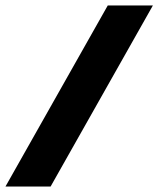

<svg xmlns="http://www.w3.org/2000/svg" viewBox="-45 -682 579 702"><path d="M-25 0 349 -662H514L140 0Z"/></svg>

Font: Kanit SemiBold
Style: Italic
Weight: 600
Italic angle: -12°
Designer: Katatrad Team
Foundry: CadsonDemak
Version: Version 2.000; ttfautohint (v1.8.3)